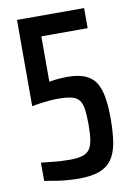

<svg xmlns="http://www.w3.org/2000/svg" viewBox="-81 -740 553 800"><g transform="rotate(-10 196.0 -340.0)"><path d="M187 8Q166 8 140 6Q114 4 89 0Q64 -4 43 -8V-85Q66 -83 87 -80.5Q108 -78 127.5 -77Q147 -76 163 -76Q196 -76 216.5 -82Q237 -88 247.5 -102.5Q258 -117 262 -142.5Q266 -168 266 -207Q266 -248 262 -273.5Q258 -299 247 -312Q236 -325 214.5 -330Q193 -335 158 -335Q143 -335 125 -333.5Q107 -332 87.5 -329.5Q68 -327 48 -323V-688H332V-603H136V-411Q146 -413 158 -414.5Q170 -416 184 -417Q198 -418 213 -418Q260 -418 289.5 -405Q319 -392 334 -366.5Q349 -341 355 -303.5Q361 -266 361 -217Q361 -155 353.5 -112Q346 -69 326.5 -42.5Q307 -16 273.5 -4Q240 8 187 8Z"/></g></svg>

Font: Saira ExtraCondensed SemiBold
Style: Regular
Weight: 600
Width: 2
Designer: Hector Gatti with collaboration of the Omnibus-Type team
Foundry: Omnibus-Type
Version: Version 1.101